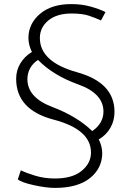

<svg xmlns="http://www.w3.org/2000/svg" viewBox="-20 -800 634 939"><path d="M486 -254Q486 -343 363 -387Q240 -431 166 -507Q141 -491 127.5 -466.5Q114 -442 114 -413Q114 -323 235.5 -277Q357 -231 431 -159Q458 -177 472 -201.5Q486 -226 486 -254ZM248 73Q334 73 379.5 35.5Q425 -2 425 -54Q425 -167 242 -215Q59 -263 59 -415Q59 -456 79.5 -490Q100 -524 136 -546Q128 -562 123.5 -579.5Q119 -597 119 -616Q120 -685 176 -732.5Q232 -780 329 -780Q379 -780 422.5 -768Q466 -756 496 -741L474 -700Q448 -712 415.5 -723Q383 -734 330 -734Q258 -734 216.5 -700Q175 -666 175 -614Q175 -497 357.5 -446.5Q540 -396 540 -253Q540 -210 520 -175Q500 -140 463 -118Q471 -103 475.5 -84.5Q480 -66 480 -52Q480 23 420 71Q360 119 249 119Q206 119 145 105.5Q84 92 67 77L82 33Q108 46 153 59.5Q198 73 248 73Z"/></svg>

Font: Palanquin ExtraLight
Style: Regular
Weight: 275
Designer: Pria Ravichandran
Version: Version 1.001